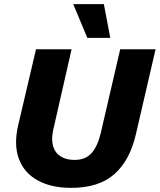

<svg xmlns="http://www.w3.org/2000/svg" viewBox="-20 -898 772 928"><path d="M324 10Q227 10 161.5 -26.5Q96 -63 71 -131Q46 -199 68 -293L154 -660H326L237 -269Q227 -223 237 -190.5Q247 -158 274 -141.5Q301 -125 340 -125Q393 -125 422.5 -158Q452 -191 467 -255L561 -660H732L637 -250Q608 -123 533 -56.5Q458 10 324 10ZM482 -878 513 -715H402L334 -878Z"/></svg>

Font: Kantumruy Pro
Style: Italic
Weight: 400
Italic angle: -13°
Designer: Sovichet Tep
Foundry: Sovichet Tep
Version: Version 1.002